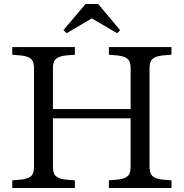

<svg xmlns="http://www.w3.org/2000/svg" viewBox="-20 -934 912 954"><path d="M41 0V-38L65 -40Q102 -42 120 -50Q138 -58 143.5 -72Q149 -86 149 -107V-593Q149 -614 143.5 -628Q138 -642 120 -650Q102 -658 65 -660L41 -662V-700H352V-662L327 -660Q290 -658 272 -650Q254 -642 248.5 -628Q243 -614 243 -593V-392H629V-593Q629 -614 623.5 -628Q618 -642 600 -650Q582 -658 545 -660L521 -662V-700H832V-662L807 -660Q770 -658 752 -650Q734 -642 728.5 -628Q723 -614 723 -593V-107Q723 -86 728.5 -72Q734 -58 752 -50Q770 -42 807 -40L832 -38V0H521V-38L545 -40Q582 -42 600 -50Q618 -58 623.5 -72Q629 -86 629 -107V-346H243V-107Q243 -86 248.5 -72Q254 -58 272 -50Q290 -42 327 -40L352 -38V0ZM311 -769 295 -784 405 -914H468L577 -784L562 -769L437 -842H435Z"/></svg>

Font: Hedvig Letters Serif 14pt
Style: Regular
Weight: 400
Designer: Alexander Örn & Tor Weibull
Foundry: Kanon Foundry
Version: Version 1.000; ttfautohint (v1.8.4.7-5d5b)